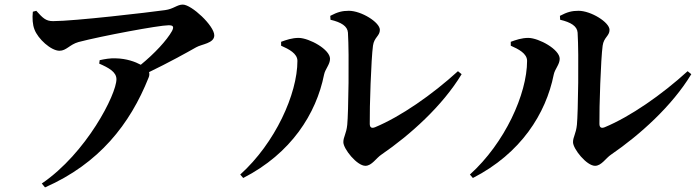

<svg xmlns="http://www.w3.org/2000/svg" viewBox="-20 -763 3040 836"><path d="M123 -712C120 -684 122 -655 130 -635C145 -594 202 -542 239 -542C269 -542 283 -569 322 -580C421 -606 672 -653 714 -653C733 -653 739 -648 729 -628C706 -587 653 -530 593 -481C569 -494 531 -508 484 -509C459 -510 437 -506 414 -501L412 -486C453 -468 487 -450 487 -418C487 -352 356 -96 162 36L176 53C412 -51 546 -222 627 -425C631 -434 631 -442 629 -449C712 -489 790 -532 834 -557C858 -571 913 -574 913 -609C913 -651 814 -743 776 -743C751 -743 736 -724 699 -719C628 -709 303 -671 211 -671C179 -671 166 -685 138 -716Z M1419 -677C1466 -666 1493 -649 1495 -621C1501 -524 1497 -269 1492 -220C1488 -180 1475 -167 1475 -144C1475 -115 1534 -41 1571 -41C1599 -41 1618 -75 1641 -90C1765 -175 1906 -301 1990 -440L1974 -453C1861 -350 1724 -255 1613 -209C1598 -203 1590 -208 1590 -224C1589 -295 1596 -506 1604 -564C1609 -601 1634 -606 1634 -633C1634 -666 1553 -716 1499 -716C1471 -716 1450 -711 1418 -694ZM1275 -498C1275 -354 1178 -140 1026 -3L1039 12C1248 -95 1357 -268 1391 -438C1396 -463 1417 -482 1417 -507C1417 -548 1327 -597 1281 -598C1251 -598 1226 -589 1204 -581V-564C1238 -549 1275 -530 1275 -498Z M2419 -677C2466 -666 2493 -649 2495 -621C2501 -524 2497 -269 2492 -220C2488 -180 2475 -167 2475 -144C2475 -115 2534 -41 2571 -41C2599 -41 2618 -75 2641 -90C2765 -175 2906 -301 2990 -440L2974 -453C2861 -350 2724 -255 2613 -209C2598 -203 2590 -208 2590 -224C2589 -295 2596 -506 2604 -564C2609 -601 2634 -606 2634 -633C2634 -666 2553 -716 2499 -716C2471 -716 2450 -711 2418 -694ZM2275 -498C2275 -354 2178 -140 2026 -3L2039 12C2248 -95 2357 -268 2391 -438C2396 -463 2417 -482 2417 -507C2417 -548 2327 -597 2281 -598C2251 -598 2226 -589 2204 -581V-564C2238 -549 2275 -530 2275 -498Z"/></svg>

Font: Source Han Serif
Style: Bold
Weight: 700
Designer: Ryoko NISHIZUKA 西塚涼子 (kana & ideographs); Frank Grießhammer (Latin, Greek & Cyrillic); Wenlong ZHANG 张文龙 (bopomofo); San
Foundry: Adobe Systems Incorporated
Version: Version 1.001;PS 1.001;hotconv 16.6.54;makeotf.lib2.5.65590